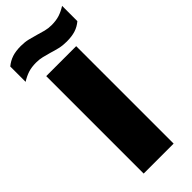

<svg xmlns="http://www.w3.org/2000/svg" viewBox="-342 -991 1031 1031"><g transform="rotate(-45 173.5 -475.5)"><path d="M60 0V-740H287.5V0ZM269 -793Q239 -793 213.8 -799Q188.5 -805 165 -812.5Q142.5 -819 120.2 -824.5Q98 -830 73 -830Q38.5 -830 12.8 -821.8Q-13 -813.5 -40 -796.5V-913Q-16.5 -932.5 11.2 -941.8Q39 -951 78 -951Q108 -951 133.2 -944.8Q158.5 -938.5 182.5 -931.5Q204.5 -924.5 227 -918.8Q249.5 -913 274 -913Q308.5 -913 334.2 -921.2Q360 -929.5 387 -946.5V-830.5Q363.5 -810.5 335.8 -801.8Q308 -793 269 -793Z"/></g></svg>

Font: Encode Sans Semi Expanded Black
Style: Regular
Weight: 900
Width: 6
Designer: Multiple Designers
Foundry: Impallari Type
Version: Version 3.000; ttfautohint (v1.8.3) -l 8 -r 50 -G 200 -x 14 